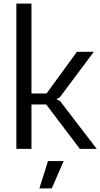

<svg xmlns="http://www.w3.org/2000/svg" viewBox="-20 -828 558 1068"><path d="M247 68H334L268 220H199ZM71 -808H155V-308H239L408 -540H502L313 -287L296 -278V-275L314 -266L518 0H424L237 -247H155V0H71Z"/></svg>

Font: Encode Sans Narrow
Style: Regular
Weight: 400
Designer: Pablo Impallari, Andres Torresi
Foundry: Pablo Impallari, Andres Torresi
Version: Version 1.000; ttfautohint (v1.00) -l 8 -r 50 -G 200 -x 14 -